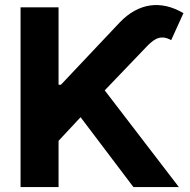

<svg xmlns="http://www.w3.org/2000/svg" viewBox="-20 -757 769 777"><path d="M63.2 0H217V-187.1L306.1 -282.7L519.9 0H703.8L403.8 -391.3L575.3 -570.3C608 -604 633.2 -615.8 672.9 -594.8L722.3 -703.8C630.7 -757.8 540.1 -744.7 465.2 -666.9L226.6 -414.1H217V-727.3H63.2Z"/></svg>

Font: Margiela Sans
Style: Bold
Weight: 700
Designer: Stefan Endress, Andreas Faust
Version: Version 1.100;FEAKit 1.0